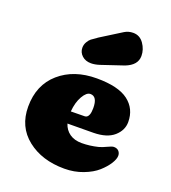

<svg xmlns="http://www.w3.org/2000/svg" viewBox="-140 -870 874 980"><g transform="rotate(20 297.5 -380.0)"><path d="M321 6Q199 6 119.5 -57Q40 -120 40 -229Q40 -347 118.5 -415.5Q197 -484 321 -484Q438 -484 492.5 -442.5Q547 -401 547 -329Q547 -284 509.5 -251Q472 -218 399 -217L258 -216Q268 -184 294 -165.5Q320 -147 360 -147Q403 -147 448 -158Q467 -163 489.5 -174Q512 -185 522 -185Q539 -185 548.5 -175Q558 -165 558 -150Q558 -132 542 -106.5Q526 -81 497.5 -55.5Q469 -30 422 -12Q375 6 321 6ZM253 -280Q322 -281 328 -281Q343 -281 350 -299Q355 -312 355 -335Q355 -398 317 -398Q296 -398 276.5 -364Q257 -330 253 -280ZM369 -753Q390 -766 416 -766Q452 -766 473.5 -735Q495 -704 495 -669Q495 -619 433 -595L311 -554Q286 -546 265 -546Q235 -546 216 -563.5Q197 -581 197 -606Q197 -623 205.5 -637.5Q214 -652 223 -659Q232 -666 249 -677Q252 -679 254 -681Z"/></g></svg>

Font: Coiny
Style: Regular
Weight: 400
Version: Version 001.001